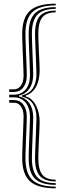

<svg xmlns="http://www.w3.org/2000/svg" viewBox="-20 -820 352 1042"><path d="M282.2 183.2Q203.8 183.2 169.6 149.5Q135.5 115.8 135.5 37.8Q135.5 25.5 136.2 2Q137 -21.5 138.1 -50Q139.2 -78.5 140.2 -106.1Q141.2 -133.8 142 -154.8Q142.8 -175.8 142.8 -183.5Q142.8 -233 119.8 -262.1Q96.8 -291.2 56.8 -291.8H30V-306.2H56.8Q96.5 -306.8 119.6 -335Q142.8 -363.2 142.8 -414.2Q142.8 -422.2 142 -443.2Q141.2 -464.2 140.2 -491.9Q139.2 -519.5 138.1 -548Q137 -576.5 136.2 -600Q135.5 -623.5 135.5 -635.8Q135.5 -713.8 169.6 -747.5Q203.8 -781.2 282.2 -781.2V-771.8Q213 -771.8 183 -740.2Q153 -708.8 153 -635.8Q153 -623.5 153.8 -600.4Q154.5 -577.2 155.6 -549.1Q156.8 -521 157.8 -493.8Q158.8 -466.5 159.5 -445.6Q160.2 -424.8 160.2 -416.5Q160.2 -385.2 151.1 -361.2Q142 -337.2 124.6 -322Q107.2 -306.8 83 -301.5V-296.5Q107.2 -291.5 124.6 -276.1Q142 -260.8 151.1 -236.8Q160.2 -212.8 160.2 -181.5Q160.2 -173.5 159.5 -152.5Q158.8 -131.5 157.8 -104.2Q156.8 -77 155.6 -48.9Q154.5 -20.8 153.8 2.5Q153 25.8 153 37.8Q153 110.5 183 142.2Q213 174 282.2 174ZM282.2 202Q185 202 142.8 163.9Q100.5 125.8 100.5 37.8Q100.5 25.5 101.2 1.4Q102 -22.8 103.1 -51.9Q104.2 -81 105.4 -109.2Q106.5 -137.5 107.2 -158.9Q108 -180.2 108 -188Q108 -221.5 94.1 -241.9Q80.2 -262.2 56.8 -262.5H30V-277H56.8Q89 -276.2 107.2 -251.5Q125.5 -226.8 125.5 -185.8Q125.5 -177.8 124.8 -156.8Q124 -135.8 122.9 -107.8Q121.8 -79.8 120.6 -50.9Q119.5 -22 118.8 1.8Q118 25.5 118 37.8Q118 120.8 156.1 156.8Q194.2 192.8 282.2 192.8ZM282.2 164.5Q222.5 164.5 196.4 135.1Q170.2 105.8 170.2 37.8Q170.2 25.8 171 2.9Q171.8 -20 173 -47.9Q174.2 -75.8 175.2 -102.8Q176.2 -129.8 177 -150.5Q177.8 -171.2 177.8 -179.5Q177.8 -227 158.5 -256.4Q139.2 -285.8 99 -296V-302Q139.2 -312 158.5 -341.5Q177.8 -371 177.8 -418.5Q177.8 -426.8 177 -447.4Q176.2 -468 175.2 -495.1Q174.2 -522.2 173 -550Q171.8 -577.8 171 -600.8Q170.2 -623.8 170.2 -635.8Q170.2 -703.8 196.4 -733.1Q222.5 -762.5 282.2 -762.5V-753Q231.5 -753 209.6 -725.9Q187.8 -698.8 187.8 -635.8Q187.8 -623.8 188.5 -603Q189.2 -582.2 190.4 -557.6Q191.5 -533 192.6 -509.1Q193.8 -485.2 194.5 -466.6Q195.2 -448 195.2 -439.8Q195.2 -384.2 175.5 -348.8Q155.8 -313.2 119.5 -301.5V-296.5Q155.2 -286.8 175.2 -247.4Q195.2 -208 195.2 -158.2Q195.2 -150 194.5 -131.4Q193.8 -112.8 192.6 -88.8Q191.5 -64.8 190.4 -40.2Q189.2 -15.8 188.5 5.1Q187.8 26 187.8 37.8Q187.8 100.8 209.6 128Q231.5 155.2 282.2 155.2ZM30 -320.8V-335.2H56.8Q80.2 -335.8 94.1 -356.2Q108 -376.8 108 -410Q108 -417.8 107.2 -439Q106.5 -460.2 105.4 -488.5Q104.2 -516.8 103.1 -545.9Q102 -575 101.2 -599.2Q100.5 -623.5 100.5 -635.8Q100.5 -723.8 142.8 -761.9Q185 -800 282.2 -800V-790.8Q194.2 -790.8 156.1 -754.8Q118 -718.8 118 -635.8Q118 -623.5 118.8 -599.6Q119.5 -575.8 120.6 -547Q121.8 -518.2 122.9 -490.2Q124 -462.2 124.8 -441.2Q125.5 -420.2 125.5 -412.2Q125.5 -371.2 107.2 -346.5Q89 -321.8 56.8 -320.8Z"/></svg>

Font: Big Shoulders Inline Display Thin SemiBold
Style: Regular
Weight: 600
Version: Version 2.002